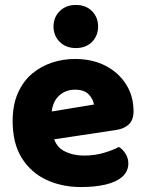

<svg xmlns="http://www.w3.org/2000/svg" viewBox="-20 -739 589 775"><path d="M134 -167 128 -279 359 -317Q357 -337 339 -357Q321 -377 283 -377Q243 -377 216.5 -351Q190 -325 188 -277L194 -193Q204 -147 239.5 -129Q275 -111 319 -111Q361 -111 399 -122Q437 -133 460 -146Q476 -136 487 -118Q498 -100 498 -80Q498 -47 473.5 -25.5Q449 -4 406 6Q363 16 307 16Q229 16 166.5 -13.5Q104 -43 67.5 -102Q31 -161 31 -250Q31 -316 52.5 -364Q74 -412 110 -442Q146 -472 190.5 -486.5Q235 -501 282 -501Q353 -501 406 -473.5Q459 -446 489 -398.5Q519 -351 519 -289Q519 -255 500 -237Q481 -219 447 -214ZM376 -632Q376 -595 351.5 -570Q327 -545 286 -545Q246 -545 221 -570Q196 -595 196 -632Q196 -669 221 -694Q246 -719 286 -719Q327 -719 351.5 -694Q376 -669 376 -632Z"/></svg>

Font: Baloo Tamma 2 ExtraBold
Style: Regular
Weight: 800
Designer: Divya Kowshik, Shuchita Grover and Ek Type
Foundry: Ek Type
Version: Version 1.700